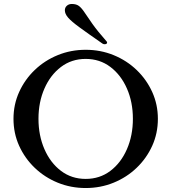

<svg xmlns="http://www.w3.org/2000/svg" viewBox="-20 -935 864 968"><path d="M412 -684Q487 -684 553 -657Q619 -630 669 -582Q719 -534 747.5 -471Q776 -408 776 -336Q776 -263 747.5 -200Q719 -137 669 -89Q619 -41 553 -14Q487 13 412 13Q337 13 271 -14Q205 -41 155 -89Q105 -137 76.5 -200Q48 -263 48 -336Q48 -408 76.5 -471Q105 -534 155 -582Q205 -630 271 -657Q337 -684 412 -684ZM412 -638Q341 -638 287.5 -597.5Q234 -557 204 -488.5Q174 -420 174 -336Q174 -252 204 -183Q234 -114 287.5 -73.5Q341 -33 412 -33Q483 -33 536.5 -73.5Q590 -114 620 -183Q650 -252 650 -336Q650 -420 620 -488.5Q590 -557 536.5 -597.5Q483 -638 412 -638ZM497 -715Q422 -767 381 -797Q340 -827 323.5 -846Q307 -865 307 -883Q307 -897 317 -906Q327 -915 342 -915Q365 -915 378.5 -904.5Q392 -894 406.5 -872Q421 -850 446 -814.5Q471 -779 516 -728Q520 -724 520 -721Q520 -712 507 -712Q502 -712 497 -715Z"/></svg>

Font: Sedan SC
Style: Regular
Weight: 400
Designer: Sebastian Salazar
Foundry: Sebastian Salazar
Version: Version 1.100; ttfautohint (v1.8.4.7-5d5b)